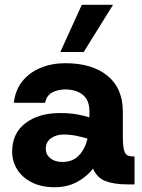

<svg xmlns="http://www.w3.org/2000/svg" viewBox="-20 -773 595 805"><path d="M209 12Q154 12 114 -8Q74 -28 52.5 -62Q31 -96 31 -137Q31 -214 86.5 -256.5Q142 -299 232 -299Q275 -299 305.5 -293Q336 -287 355 -281V-305Q355 -354 326.5 -376Q298 -398 254 -398Q224 -398 200 -386Q176 -374 169 -342H38Q44 -395 73.5 -432Q103 -469 150 -488.5Q197 -508 254 -508Q366 -508 430.5 -455.5Q495 -403 495 -305V-202Q495 -164 499.5 -145.5Q504 -127 514 -122Q524 -117 540 -117H544V0H513Q459 0 423 -13.5Q387 -27 370 -66Q344 -32 303 -10Q262 12 209 12ZM242 -94Q285 -94 311 -121.5Q337 -149 347 -192Q327 -198 300.5 -203.5Q274 -209 247 -209Q216 -209 194 -193.5Q172 -178 172 -149Q172 -125 191 -109.5Q210 -94 242 -94ZM233 -555 323 -753H454L331 -555Z"/></svg>

Font: Host Grotesk ExtraBold
Style: Regular
Weight: 800
Designer: Doğukan Karapınar
Foundry: Element Type
Version: Version 1.003; ttfautohint (v1.8.4.7-5d5b)